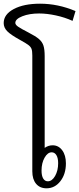

<svg xmlns="http://www.w3.org/2000/svg" viewBox="-60 -1010 429 1040"><path d="M23 -886Q23 -876 38 -865.5Q53 -855 94 -834Q133 -814 151 -798.5Q169 -783 175.5 -762.5Q182 -742 182 -706V-209Q202 -223 225 -223Q257 -223 277 -196Q297 -169 297 -125Q297 -67 267 -28.5Q237 10 192 10Q156 10 135.5 -14.5Q115 -39 115 -82V-709Q115 -733 111 -744.5Q107 -756 94 -766Q81 -776 48 -794Q-1 -821 -20.5 -840.5Q-40 -860 -40 -885Q-40 -932 14.5 -961Q69 -990 157 -990Q254 -990 349 -950L333 -897Q291 -916 242.5 -926.5Q194 -937 152 -937Q99 -937 61 -922Q23 -907 23 -886ZM165 -86Q165 -58 174 -43Q183 -28 199 -28Q222 -28 238.5 -57Q255 -86 255 -126Q255 -154 245.5 -169.5Q236 -185 220 -185Q198 -185 181.5 -156Q165 -127 165 -86Z"/></svg>

Font: KoHo
Style: Regular
Weight: 400
Version: Version 1.000; ttfautohint (v1.6)